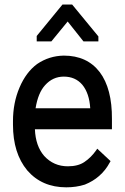

<svg xmlns="http://www.w3.org/2000/svg" viewBox="-20 -800 540 830"><path d="M346.7 -2Q309.6 9.8 266.6 9.8Q161.1 9.8 97.7 -63.5Q36.1 -137.7 36.1 -260.7V-276.4Q36.1 -355.5 64.5 -421.9Q92.8 -488.3 140.6 -523.4Q192.4 -558.6 255.9 -559.6Q356.4 -559.6 411.1 -488.3Q464.8 -417 463.9 -285.2V-241.2H130.9Q133.8 -168.9 170.9 -126Q211.9 -81.1 273.4 -81.1Q317.4 -81.1 344.7 -99.6Q374 -119.1 396.5 -151.4L400.4 -157.2L458 -103.5L455.1 -98.6Q436.5 -63.5 408.2 -39.1Q382.8 -16.6 346.7 -2ZM335.9 -433.6Q305.7 -468.8 255.9 -468.8Q208 -468.8 174.8 -431.6Q144.5 -398.4 133.8 -332H370.1Q366.2 -396.5 335.9 -433.6ZM138.7 -621.1V-644.5L250 -780.3H292L405.3 -642.6V-621.1H340.8L272.5 -707L202.1 -621.1Z"/></svg>

Font: RobotoJAA
Style: Medium
Weight: 500
Version: Version 2.05; 2016-11-05